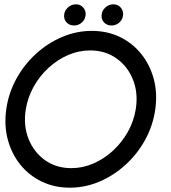

<svg xmlns="http://www.w3.org/2000/svg" viewBox="-20 -856 790 889"><path d="M303 13Q232 13 173.2 -15.2Q114.5 -43.5 74.2 -93.5Q34 -143.5 16.2 -209.2Q-1.5 -275 9 -350Q19.5 -425 55.5 -490.8Q91.5 -556.5 146.2 -606.5Q201 -656.5 267.5 -684.8Q334 -713 405 -713Q476.5 -713 535 -684.8Q593.5 -656.5 633.8 -606.5Q674 -556.5 691.8 -490.8Q709.5 -425 699 -350Q688.5 -275 652.5 -209.2Q616.5 -143.5 561.8 -93.5Q507 -43.5 440.8 -15.2Q374.5 13 303 13ZM310 -77.5Q363 -77.5 412.5 -99Q462 -120.5 503 -158.2Q544 -196 571.8 -245.2Q599.5 -294.5 608.5 -350Q620.5 -424.5 596 -486.5Q571.5 -548.5 519.5 -585.5Q467.5 -622.5 397.5 -622.5Q344.5 -622.5 295 -601Q245.5 -579.5 204.5 -541.8Q163.5 -504 136 -454.8Q108.5 -405.5 99.5 -350Q87.5 -275 112 -213.2Q136.5 -151.5 188.2 -114.5Q240 -77.5 310 -77.5ZM323 -738Q302 -738 288.5 -751.8Q275 -765.5 277 -787Q278.5 -807 294.5 -821.5Q310.5 -836 331.5 -836Q352 -836 365 -821.5Q378 -807 376.5 -787Q374.5 -765.5 359 -751.8Q343.5 -738 323 -738ZM496.5 -738Q475.5 -738 462 -751.8Q448.5 -765.5 450.5 -787Q452 -807 468 -821.5Q484 -836 505 -836Q525.5 -836 538.5 -821.5Q551.5 -807 550 -787Q548 -765.5 532.5 -751.8Q517 -738 496.5 -738Z"/></svg>

Font: Urbanist Medium
Style: Italic
Weight: 500
Italic angle: -8°
Designer: Corey Hu
Foundry: Corey Hu
Version: Version 1.330; ttfautohint (v1.8.4.7-5d5b)